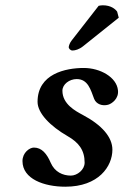

<svg xmlns="http://www.w3.org/2000/svg" viewBox="-20 -696 469 726"><path d="M426 -355C421 -404 359 -439 297 -439C228 -439 122 -417 122 -311C122 -268 170 -219 236 -181C278 -157 300 -128 300 -81C300 -54 272 -32 248 -32C217 -32 187 -46 172 -80C157 -115 138 -138 108 -138C92 -138 65 -119 65 -87C65 -19 147 10 227 10C353 10 405 -67 405 -130C405 -177 366 -223 292 -262C266 -276 216 -302 216 -353C216 -377 242 -397 270 -397C313 -397 323 -356 336 -322C344 -302 367 -294 389 -300C403 -304 430 -323 426 -355ZM353 -674 251 -543C244 -534 241 -525 240 -519C239 -513 246 -505 254 -505C264 -505 279 -509 294 -521L429 -629L423 -652C416 -662 399 -676 369 -676C364 -676 356 -675 353 -674Z"/></svg>

Font: Libertinus Serif
Style: Bold Italic
Weight: 700
Italic angle: -12°
Designer: Philipp H. Poll, Khaled Hosny
Foundry: Caleb Maclennan
Version: Version 7.050;RELEASE